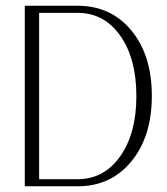

<svg xmlns="http://www.w3.org/2000/svg" viewBox="-20 -653 587 673"><path d="M66.9 -632.8H252Q369.1 -632.8 440.7 -545.9Q512.2 -459 512.2 -316.9Q512.2 -174.3 440.4 -87.2Q368.7 0 252 0H66.9ZM117.2 -607.9V-24.9H252Q344.7 -24.9 401.4 -105.2Q458 -185.5 458 -315.9Q458 -447.8 401.6 -527.8Q345.2 -607.9 252 -607.9Z"/></svg>

Font: Resagokr
Style: Light
Weight: 300
Designer: gluk
Foundry: gluk
Version: Version 0.95